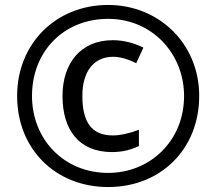

<svg xmlns="http://www.w3.org/2000/svg" viewBox="-20 -744 872 774"><path d="M416 10C629 10 783 -144 783 -357C783 -570 619 -724 416 -724C204 -724 49 -567 49 -357C49 -144 203 10 416 10ZM416 -47C237 -47 109 -183 109 -357C109 -538 238 -668 416 -668C593 -668 722 -528 722 -357C722 -176 585 -47 416 -47ZM431 -131C478 -131 508 -141 540 -155V-221C507 -208 466 -198 435 -198C347 -198 312 -255 312 -357C312 -455 357 -515 436 -515C464 -515 496 -506 529 -489L558 -552C521 -571 476 -582 435 -582C304 -582 232 -488 232 -357C232 -221 298 -131 431 -131Z"/></svg>

Font: Noto Sans Balinese Medium
Style: Regular
Weight: 500
Designer: Aditya Bayu, David Williams
Foundry: David Williams
Version: Version 2.005